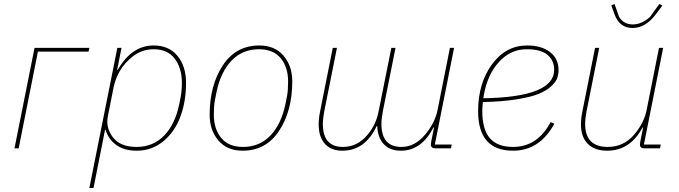

<svg xmlns="http://www.w3.org/2000/svg" viewBox="-20 -747 3420 967"><path d="M53 0 154 -506H430L426 -487H171L74 0Z M430 200 571 -506H592L570 -395H573Q643 -518 754 -518Q831 -518 874 -465.5Q917 -413 917 -330Q917 -236 888.5 -159.5Q860 -83 802.5 -35.5Q745 12 668 12Q606 12 566 -16.5Q526 -45 512 -93H509L451 200ZM668 -7Q752 -7 807.5 -65Q863 -123 883 -224L890 -259Q896 -292 896 -330Q896 -404 860 -451.5Q824 -499 754 -499Q692 -499 644 -459Q570 -399 551 -302L523 -160Q512 -103 549 -55Q586 -7 668 -7Z M1202 12Q1124 12 1080 -39.5Q1036 -91 1036 -169Q1036 -317 1102 -417.5Q1168 -518 1286 -518Q1364 -518 1408 -466.5Q1452 -415 1452 -337Q1452 -189 1386 -88.5Q1320 12 1202 12ZM1204 -7Q1287 -7 1342 -64.5Q1397 -122 1418 -225L1426 -265Q1431 -292 1431 -337Q1431 -408 1394 -453.5Q1357 -499 1284 -499Q1201 -499 1146 -441.5Q1091 -384 1070 -281L1062 -241Q1057 -214 1057 -169Q1057 -98 1094 -52.5Q1131 -7 1204 -7Z M1704 12Q1647 12 1616 -23Q1585 -58 1585 -120Q1585 -150 1592 -185L1656 -506H1677L1613 -186Q1606 -147 1606 -123Q1606 -7 1707 -7Q1780 -7 1830 -67Q1874 -118 1887 -187L1951 -506H1972L1908 -186Q1901 -147 1901 -123Q1901 -7 2002 -7Q2069 -7 2121 -69Q2171 -128 2184 -194L2246 -506H2267L2170 -19H2255L2251 0H2173Q2150 0 2150 -19Q2150 -23 2152 -35L2166 -105H2163Q2103 12 1999 12Q1943 12 1912.5 -21.5Q1882 -55 1880 -112H1877Q1819 12 1704 12Z M2564 12Q2388 12 2388 -187Q2388 -327 2457.5 -422.5Q2527 -518 2635 -518Q2707 -518 2750 -485Q2793 -452 2793 -395Q2793 -373 2786.5 -354Q2780 -335 2756 -312.5Q2732 -290 2692.5 -274Q2653 -258 2581 -246.5Q2509 -235 2412 -233Q2409 -203 2409 -189Q2409 -94 2447.5 -50.5Q2486 -7 2564 -7Q2687 -7 2753 -132L2772 -124Q2698 12 2564 12ZM2633 -499Q2551 -499 2493 -435Q2435 -371 2417 -269L2414 -252Q2771 -258 2771 -395Q2771 -443 2737 -471Q2703 -499 2633 -499Z M3166 -606Q3100 -606 3075 -675L3059 -720L3075 -727L3098 -662Q3121 -624 3167 -624Q3212 -624 3254 -662L3301 -727L3316 -719L3283 -675Q3231 -606 3166 -606ZM2977 -506H2998L2934 -186Q2927 -147 2927 -123Q2927 -7 3041 -7Q3121 -7 3174 -69Q3224 -128 3237 -194L3299 -506H3320L3223 -19H3308L3304 0H3226Q3203 0 3203 -19Q3203 -23 3205 -35L3219 -105H3216Q3154 12 3038 12Q2975 12 2940.5 -22.5Q2906 -57 2906 -120Q2906 -150 2913 -185Z"/></svg>

Font: IBM Plex Sans Thin
Style: Italic
Weight: 100
Italic angle: -11.31°
Designer: Mike Abbink, Paul van der Laan, Pieter van Rosmalen
Foundry: Bold Monday
Version: Version 3.0